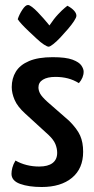

<svg xmlns="http://www.w3.org/2000/svg" viewBox="-20 -739 376 769"><path d="M147 10Q95 10 60.5 -2.5Q26 -15 26 -43Q26 -54 29.5 -67.5Q33 -81 42 -96Q63 -84 87 -78Q111 -72 137 -72Q172 -72 190.5 -86Q209 -100 209 -127Q209 -144 202 -161.5Q195 -179 175 -198L81 -284Q50 -312 38.5 -339Q27 -366 27 -390Q27 -425 43.5 -452Q60 -479 96.5 -494.5Q133 -510 191 -510Q244 -510 270.5 -500Q297 -490 306 -476.5Q315 -463 315 -452Q315 -428 296 -406Q275 -419 252 -425Q229 -431 202 -431Q170 -431 152 -420Q134 -409 134 -389Q134 -377 140.5 -364.5Q147 -352 170 -331L257 -255Q289 -223 301 -196Q313 -169 313 -131Q313 -64 268.5 -27Q224 10 147 10ZM175 -552Q169 -552 156 -560.5Q143 -569 127.5 -583.5Q112 -598 96 -613Q80 -628 68 -641Q56 -654 51 -662Q57 -681 69.5 -700Q82 -719 92 -719Q98 -719 108.5 -711Q119 -703 131 -690.5Q143 -678 154 -665.5Q165 -653 171.5 -645Q178 -637 178 -637Q196 -664 212.5 -681.5Q229 -699 239.5 -707.5Q250 -716 250 -716Q267 -707 276.5 -696.5Q286 -686 286 -676Q286 -669 276.5 -654.5Q267 -640 252 -622.5Q237 -605 221.5 -588.5Q206 -572 193 -562Q180 -552 175 -552Z"/></svg>

Font: Yanone Kaffeesatz ExtraLight Medium
Style: Regular
Weight: 500
Version: Version 2.003